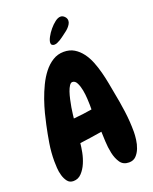

<svg xmlns="http://www.w3.org/2000/svg" viewBox="-170 -1020 896 1125"><g transform="rotate(-20 278.5 -457.0)"><path d="M522.5 -144.5Q522.5 -125 519 -97.7Q515.6 -70.3 505.9 -45.4Q496.1 -20.5 479.5 -3.4Q462.9 13.7 435.5 13.7Q399.4 13.7 381.3 -12.7Q363.3 -39.1 355.5 -75.7Q347.7 -112.3 346.2 -150.4Q344.7 -188.5 343.8 -210.9Q273.4 -199.2 205.1 -190.4Q203.1 -168 196.8 -134.8Q190.4 -101.6 177.2 -70.8Q164.1 -40 143.1 -17.6Q122.1 4.9 91.8 4.9Q68.4 4.9 55.2 -12.2Q42 -29.3 35.2 -52.7Q28.3 -76.2 26.9 -101.1Q25.4 -126 25.4 -142.6Q25.4 -198.2 34.2 -252.4Q43 -306.6 54.7 -360.4Q60.5 -388.7 70.3 -426.8Q80.1 -464.8 94.2 -505.4Q108.4 -545.9 127.4 -585.4Q146.5 -625 170.9 -656.2Q195.3 -687.5 226.6 -707Q257.8 -726.6 295.9 -726.6Q333 -726.6 360.4 -710Q387.7 -693.4 408.2 -666Q428.7 -638.7 442.4 -604Q456.1 -569.3 465.3 -533.7Q474.6 -498 481 -463.9Q487.3 -429.7 492.2 -403.3Q504.9 -339.8 513.7 -274.9Q522.5 -210 522.5 -144.5ZM334 -381.8Q334 -393.6 332.5 -420.4Q331.1 -447.3 326.2 -474.1Q321.3 -501 311 -522Q300.8 -543 283.2 -543Q273.4 -543 264.6 -529.8Q255.9 -516.6 249 -496.6Q242.2 -476.6 236.8 -452.1Q231.4 -427.7 227.5 -405.3Q223.6 -382.8 221.7 -364.7Q219.7 -346.7 218.8 -338.9Q277.3 -343.8 334 -353.5ZM384.8 -889.6Q384.8 -878.9 378.9 -868.7Q373 -858.4 364.7 -849.6Q356.4 -840.8 346.7 -833.5Q336.9 -826.2 329.1 -820.3Q322.3 -815.4 314 -809.1Q305.7 -802.7 296.4 -797.4Q287.1 -792 277.8 -788.1Q268.6 -784.2 259.8 -784.2Q252 -784.2 246.1 -788.6Q240.2 -793 240.2 -801.8Q240.2 -816.4 251.5 -837.4Q262.7 -858.4 279.3 -878.4Q295.9 -898.4 314.5 -912.6Q333 -926.8 348.6 -926.8Q362.3 -926.8 373.5 -915.5Q384.8 -904.3 384.8 -889.6Z"/></g></svg>

Font: Chewy
Style: Regular
Weight: 400
Version: Version 1.001